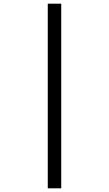

<svg xmlns="http://www.w3.org/2000/svg" viewBox="-20 -780 591 1041"><path d="M239 -760H312V241H239Z"/></svg>

Font: Noto Kufi Arabic
Style: Regular
Weight: 400
Designer: Monotype Design Team, David Williams, Khaled Hosny
Foundry: Google LLC
Version: Version 2.109; ttfautohint (v1.8.4.7-5d5b)